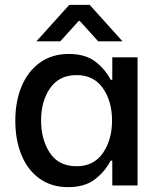

<svg xmlns="http://www.w3.org/2000/svg" viewBox="-20 -763 659 790"><path d="M43 -266Q43 -346 69 -408Q95 -470 144.5 -505.5Q194 -541 263 -541Q332 -541 373 -509Q414 -477 435 -435H442V-527H546V0H442V-102H435Q413 -58 371 -25.5Q329 7 260 7Q192 7 143 -28Q94 -63 68.5 -125Q43 -187 43 -266ZM441 -267Q441 -346 403.5 -400Q366 -454 295 -454Q223 -454 186 -400Q149 -346 149 -268Q149 -188 185.5 -133.5Q222 -79 295 -79Q366 -79 403.5 -133.5Q441 -188 441 -267ZM265 -743H349L484 -593H384L308 -677H304L228 -593H130Z"/></svg>

Font: Be Vietnam Medium
Style: Regular
Weight: 500
Designer: Gabriel Lam
Foundry: TypeRant
Version: Version 4.000